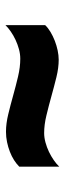

<svg xmlns="http://www.w3.org/2000/svg" viewBox="217 -692 240 715"><g transform="rotate(90 337.5 -335.0)"><path d="M601.1 -286.1Q590.8 -275.9 576.7 -266.8Q562.5 -257.8 545.4 -251.2Q528.3 -244.6 509.5 -240.7Q490.7 -236.8 471.2 -236.8Q440.9 -236.8 406.5 -245.1Q372.1 -253.4 336.4 -263.4Q300.8 -273.4 265.6 -281.7Q230.5 -290 199.2 -290Q182.1 -290 164.1 -285.2Q146 -280.3 129.2 -272.5Q112.3 -264.6 97.9 -254.6Q83.5 -244.6 74.2 -234.9V-382.8Q84.5 -393.6 99.6 -402.6Q114.7 -411.6 132.3 -418.5Q149.9 -425.3 168.2 -429.2Q186.5 -433.1 203.1 -433.1Q232.9 -433.1 267.8 -424.6Q302.7 -416 338.6 -406Q374.5 -396 409.7 -387.5Q444.8 -378.9 476.1 -378.9Q492.7 -378.9 510.7 -383.8Q528.8 -388.7 545.7 -396.7Q562.5 -404.8 576.9 -414.8Q591.3 -424.8 601.1 -435.1V-286.1Z"/></g></svg>

Font: REH Gaming
Style: Gaming
Weight: 700
Designer: Astigmatic (AOETI)
Foundry: Astigmatic (AOETI)
Version: Version 1.001 2011